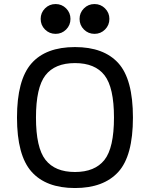

<svg xmlns="http://www.w3.org/2000/svg" viewBox="-20 -925 733 959"><path d="M354.5 14.2Q210 14.2 137.5 -67.4Q64.9 -148.9 64.9 -337.9Q64.9 -525.4 136.7 -607.7Q208.5 -689.9 354.5 -689.9Q498.5 -689.9 571.3 -609.4Q644 -528.8 644 -337.9Q644 -146 570.6 -65.9Q497.1 14.2 354.5 14.2ZM354.5 -65.9Q453.6 -65.9 501.5 -126Q549.3 -186 549.3 -337.9Q549.3 -487.8 502.2 -548.8Q455.1 -609.9 354.5 -609.9Q253.9 -609.9 206.8 -548.8Q159.7 -487.8 159.7 -337.9Q159.7 -187 207.3 -126.5Q254.9 -65.9 354.5 -65.9ZM452.1 -755.9Q420.9 -755.9 399.2 -777.6Q377.4 -799.3 377.4 -830.6Q377.4 -861.3 399.2 -883.1Q420.9 -904.8 452.1 -904.8Q482.9 -904.8 504.6 -883.1Q526.4 -861.3 526.4 -830.6Q526.4 -799.3 504.6 -777.6Q482.9 -755.9 452.1 -755.9ZM257.8 -755.9Q226.6 -755.9 204.8 -777.6Q183.1 -799.3 183.1 -830.6Q183.1 -861.3 204.8 -883.1Q226.6 -904.8 257.8 -904.8Q288.6 -904.8 310.3 -883.1Q332 -861.3 332 -830.6Q332 -799.3 310.3 -777.6Q288.6 -755.9 257.8 -755.9Z"/></svg>

Font: Cadman
Style: Regular
Weight: 400
Designer: Paul James MIller
Foundry: High-Logic / Made with FontCreator
Version: Version 2.114;March 28, 2021;FontCreator 13.0.0.2683 64-bit